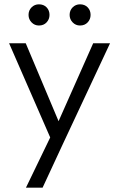

<svg xmlns="http://www.w3.org/2000/svg" viewBox="-20 -670 550 888"><path d="M228 2 22 -470H99L265 -76H236L411 -470H489L268 2ZM100 198 229 -69 268 2 177 198ZM160 -552Q140 -552 126 -566.5Q112 -581 112 -601Q112 -622 126 -636Q140 -650 160 -650Q182 -650 195.5 -636Q209 -622 209 -601Q209 -581 195.5 -566.5Q182 -552 160 -552ZM350 -552Q330 -552 316 -566.5Q302 -581 302 -601Q302 -622 316 -636Q330 -650 350 -650Q372 -650 385.5 -636Q399 -622 399 -601Q399 -581 385.5 -566.5Q372 -552 350 -552Z"/></svg>

Font: Outfit Thin Light
Style: Regular
Weight: 300
Version: Version 1.100;gftools[0.9.27]